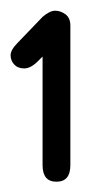

<svg xmlns="http://www.w3.org/2000/svg" viewBox="-25 -782 209 364"><path d="M46.9 -666Q33.2 -652.3 21 -652.3Q8.8 -652.3 2 -659.7Q-4.9 -667 -4.9 -677.2Q-4.9 -687.5 8.8 -701.2L55.7 -750Q69.3 -761.7 79.6 -761.7Q89.8 -761.7 99.1 -754.9Q108.4 -748 108.4 -733.4V-468.8Q108.4 -437.5 82 -437.5Q55.7 -437.5 55.7 -468.8V-674.8Z"/></svg>

Font: Jura
Style: Medium
Weight: 500
Version: Version 2.6.1